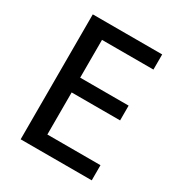

<svg xmlns="http://www.w3.org/2000/svg" viewBox="-160 -778 831 889"><g transform="rotate(30 255.5 -334.0)"><path d="M175 -81H459V0H79V-668H450V-587H175V-385H434V-306H175Z"/></g></svg>

Font: Rambla
Style: Regular
Weight: 400
Designer: Martin Sommaruga
Foundry: Martin Sommaruga
Version: Version 1.001